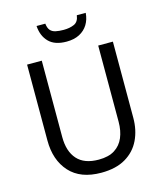

<svg xmlns="http://www.w3.org/2000/svg" viewBox="-133 -1016 955 1124"><g transform="rotate(-15 344.5 -454.0)"><path d="M604 -252Q604 -178 575.5 -118.5Q547 -59 488.5 -24.5Q430 10 341 10Q215 10 149.5 -62.5Q84 -135 84 -254V-714H173V-251Q173 -164 216 -116Q259 -68 346 -68Q406 -68 443 -91.5Q480 -115 497.5 -156.5Q515 -198 515 -252V-714H604ZM494 -918Q491 -878 472.5 -848Q454 -818 421.5 -801Q389 -784 343 -784Q272 -784 236 -820.5Q200 -857 196 -918H249Q252 -891 263.5 -877.5Q275 -864 295.5 -859.5Q316 -855 344 -855Q381 -855 408 -867Q435 -879 440 -918Z"/></g></svg>

Font: Noto Sans Display
Style: Regular
Weight: 400
Designer: Monotype Design Team
Foundry: Monotype Imaging Inc.
Version: Version 2.003